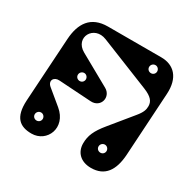

<svg xmlns="http://www.w3.org/2000/svg" viewBox="-166 -941 1153 1136"><g transform="rotate(30 410.5 -372.5)"><path d="M88 -577 61 -141C54 -20 105 15 183 15C288 15 345 -114 242 -199L144 -280C111 -307 130 -343 170 -340L390 -326C462 -321 483 -406 425 -438L214 -556C119 -609 185 -728 284 -688L628 -550C685 -527 702 -503 702 -471C702 -448 696 -427 666 -391L545 -243C495 -182 477 -141 477 -88C477 -28 518 15 589 15C684 15 727 -50 734 -158L760 -589C767 -703 710 -760 623 -760H259C141 -760 95 -684 88 -577ZM171 -67C155 -67 143 -79 143 -94C143 -109 155 -122 171 -122C186 -122 198 -109 198 -94C198 -79 186 -67 171 -67ZM617 -648C601 -648 589 -660 589 -675C589 -690 601 -703 617 -703C632 -703 644 -690 644 -675C644 -660 632 -648 617 -648ZM275 -397C259 -397 247 -409 247 -424C247 -439 259 -452 275 -452C290 -452 302 -439 302 -424C302 -409 290 -397 275 -397ZM593 -91C577 -91 565 -103 565 -118C565 -133 577 -146 593 -146C608 -146 620 -133 620 -118C620 -103 608 -91 593 -91Z"/></g></svg>

Font: Pilowlava Atome
Style: Regular
Weight: 500
Designer: Anton Moglia, Jérémy Landes, Maksym Kobuzan (Cyrillic), Velvetyne Type Foundry
Foundry: Anton Moglia, Jérémy Landes, Velvetyne Type Foundry
Version: Version 1.002;Glyphs 3.3 (3303)